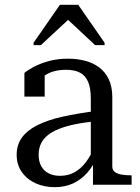

<svg xmlns="http://www.w3.org/2000/svg" viewBox="-20 -765 579 795"><path d="M384 -306 383 -263Q333 -259 293.5 -251Q254 -243 225 -231.5Q196 -220 177 -204.5Q158 -189 149 -169Q140 -149 140 -124Q140 -96 151 -76.5Q162 -57 182 -47Q202 -37 228 -37Q264 -37 291 -53Q318 -69 338.5 -97.5Q359 -126 375 -164L383 -119Q368 -80 342 -50.5Q316 -21 282.5 -5.5Q249 10 206 10Q163 10 127.5 -6Q92 -22 70.5 -52.5Q49 -83 49 -124Q49 -165 70.5 -195Q92 -225 134.5 -246.5Q177 -268 239.5 -282Q302 -296 384 -306ZM365 0V-104H356V-356Q356 -401 344.5 -427Q333 -453 310.5 -464.5Q288 -476 254 -476Q202 -476 169.5 -455Q137 -434 117 -404Q117 -419 120.5 -430.5Q124 -442 130.5 -450.5Q137 -459 146 -464Q155 -469 165 -471V-365H81V-463Q95 -475 120.5 -488.5Q146 -502 182 -512Q218 -522 261 -522Q299 -522 332 -513.5Q365 -505 390.5 -486Q416 -467 430.5 -436.5Q445 -406 445 -362V-75Q445 -61 455.5 -53Q466 -45 484 -42Q502 -39 524 -39H525V0ZM304 -745H228L119 -588V-578H149L272 -692H252L374 -578H413V-588Z"/></svg>

Font: Roboto Serif 72pt
Style: Regular
Weight: 400
Designer: Greg Gazdowicz
Foundry: Commercial Type
Version: Version 1.008